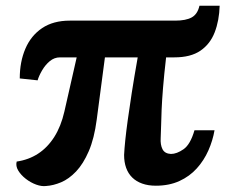

<svg xmlns="http://www.w3.org/2000/svg" viewBox="-20 -626 780 656"><path d="M137.5 9.5Q122.5 11.5 103.8 4.8Q85 -2 68.2 -15Q51.5 -28 42.2 -43.5Q33 -59 37 -74Q78 -80 110.2 -101Q142.5 -122 165.5 -158.2Q188.5 -194.5 200 -245L242 -430H185Q165.5 -430 150 -417Q134.5 -404 123.8 -385.5Q113 -367 108.5 -351.5L47.5 -358Q47.5 -415 66.8 -459.8Q86 -504.5 124 -530Q162 -555.5 218.5 -555.5H578.5Q615 -555.5 635 -566.5Q655 -577.5 661.5 -606.5H730.5Q729 -555.5 713.5 -515.5Q698 -475.5 664.8 -452.8Q631.5 -430 576 -430H547.5Q540.5 -369 537 -325.5Q533.5 -282 532.2 -251.2Q531 -220.5 530.5 -197.5Q530 -174.5 529 -154.5Q527.5 -131.5 535.2 -116.2Q543 -101 564 -100Q584 -100 607.2 -116.2Q630.5 -132.5 644.5 -181H713Q707 -146 692 -112Q677 -78 652.5 -50.8Q628 -23.5 593 -7.5Q558 8.5 512.5 8.5Q486 8.5 465.8 1.2Q445.5 -6 431.8 -19.5Q418 -33 411 -52.5Q404 -72 404 -96.5Q405 -117.5 408 -146.8Q411 -176 416.5 -216Q422 -256 430.2 -309Q438.5 -362 450.5 -430H338.5L310.5 -217.5Q302 -152.5 283.2 -109.2Q264.5 -66 240 -40.2Q215.5 -14.5 188.8 -3.2Q162 8 137.5 9.5Z"/></svg>

Font: Merriweather 20pt Black
Style: Regular
Weight: 900
Version: Version 2.100